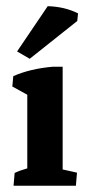

<svg xmlns="http://www.w3.org/2000/svg" viewBox="-20 -595 282 615"><path d="M23.4 0 26.9 -41Q43 -48.8 67.4 -55.7V-291.5L19.5 -317.9L22.5 -351.1Q76.7 -375 149.4 -381.3H180.7V-52.2L226.6 -42L223.1 0ZM75.2 -406.7 34.7 -430.2 132.8 -575.2Q187 -573.7 230 -552.2L227.5 -527.8Z"/></svg>

Font: Markazi Text
Style: Bold
Weight: 700
Designer: Borna Izadpanah (Arabic designer), Fiona Ross (Arabic design director) and Florian Runge (Latin designer)
Foundry: Borna Izadpanah and Florian Runge
Version: Version 1.001; ttfautohint (v1.8.3)